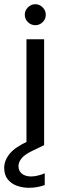

<svg xmlns="http://www.w3.org/2000/svg" viewBox="-56 -691 299 914"><path d="M70 0V-504H154V0ZM112 -571Q92 -571 77 -585.5Q62 -600 62 -621Q62 -641 77 -656Q92 -671 112 -671Q132 -671 147 -656Q162 -641 162 -621Q162 -600 147 -585.5Q132 -571 112 -571ZM82 203Q52 203 25 193.5Q-2 184 -19 163Q-36 142 -36 108Q-36 73 -10 41Q16 9 80 -20L133 -43L154 0L96 28Q61 45 46.5 63Q32 81 32 100Q32 123 48.5 136Q65 149 92 149Q106 149 123.5 145Q141 141 157 134V190Q121 203 82 203Z"/></svg>

Font: DM Sans
Style: Regular
Weight: 400
Designer: Colophon Foundry, Jonny Pinhorn
Foundry: Colophon Foundry
Version: Version 4.004; ttfautohint (v1.8.4.7-5d5b)